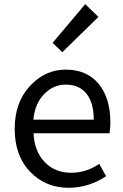

<svg xmlns="http://www.w3.org/2000/svg" viewBox="-20 -892 594 925"><path d="M310.5 12.7Q199.2 12.7 125 -64.5Q50.8 -141.6 50.8 -271.5Q50.8 -398.4 124 -477.5Q197.3 -556.6 295.9 -556.6Q398.4 -556.6 455.1 -488.3Q511.7 -419.9 511.7 -301.8Q511.7 -275.4 507.8 -250H141.6Q145.5 -163.1 195.3 -111.3Q245.1 -59.6 322.3 -59.6Q395.5 -59.6 458 -102.5L491.2 -43Q406.2 12.7 310.5 12.7ZM140.6 -315.4H431.6Q431.6 -397.5 396.5 -440.9Q361.3 -484.4 296.9 -484.4Q237.3 -484.4 192.9 -439Q148.4 -393.6 140.6 -315.4ZM280.3 -640.6 233.4 -685.5 390.6 -872.1 454.1 -810.5Z"/></svg>

Font: GenYoGothic TW TTF Regular
Style: Regular
Weight: 400
Version: Version 1.300